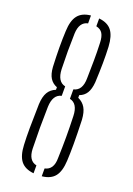

<svg xmlns="http://www.w3.org/2000/svg" viewBox="-154 -862 640 925"><g transform="rotate(20 166.0 -399.5)"><path d="M54.5 -108.5Q52.5 -146.5 52.8 -195.2Q53 -244 55 -317.5Q57 -356.5 69.8 -378.2Q82.5 -400 108.5 -410.5V-423.5Q85 -432.5 72.2 -452.8Q59.5 -473 57 -509Q52 -614 56 -692Q58 -746.5 79 -773.2Q100 -800 144.5 -804.5V-764Q102.5 -755.5 100 -696Q98.5 -647.5 98.5 -604.8Q98.5 -562 100 -513.5Q102.5 -450 144.5 -441V-392.5Q102.5 -383.5 100 -320.5Q98.5 -263.5 98.5 -212.8Q98.5 -162 100 -104.5Q102.5 -44.5 144.5 -36V4.5Q99.5 0 78.2 -26.8Q57 -53.5 54.5 -108.5ZM186.5 4.5V-35.5Q230.5 -45 230.5 -104.5Q232.5 -162 232.5 -212.8Q232.5 -263.5 230.5 -320.5Q228.5 -383.5 186.5 -392.5V-441Q230 -450.5 230.5 -513.5Q231.5 -562 232 -604.8Q232.5 -647.5 230.5 -696Q229.5 -726.5 219.5 -743Q209.5 -759.5 186.5 -764.5V-804.5Q231 -800 251.8 -773.2Q272.5 -746.5 275.5 -692Q277.5 -651.5 277 -607.2Q276.5 -563 274 -509Q271 -473 258.5 -453Q246 -433 222.5 -424.5V-411Q247.5 -399.5 260.2 -377.8Q273 -356 275.5 -317.5Q278 -244 278 -195.2Q278 -146.5 276 -108.5Q273.5 -53.5 252.5 -26.8Q231.5 0 186.5 4.5Z"/></g></svg>

Font: Big Shoulders Stencil Display Light
Style: Regular
Weight: 300
Designer: Patric King
Foundry: XO Type Co
Version: Version 1.000